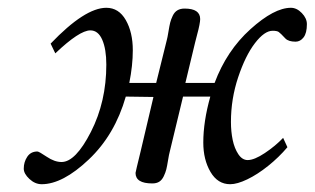

<svg xmlns="http://www.w3.org/2000/svg" viewBox="-20 -461 808 493"><path d="M408 -357Q410 -364 412.5 -379.5Q415 -395 417 -403Q419 -411 423.5 -420.5Q428 -430 435.5 -434.5Q443 -439 454 -439Q494 -439 494 -412Q494 -407 492 -396.5Q490 -386 486 -371.5Q482 -357 481 -352L456 -248H531Q562 -331 623 -386Q684 -441 727 -441Q742 -441 755 -427.5Q768 -414 768 -399Q768 -376 759.5 -365Q751 -354 739 -354Q721 -354 713 -362Q700 -376 695.5 -379Q691 -382 680 -382Q659 -382 634.5 -350Q610 -318 591.5 -262.5Q573 -207 573 -148Q573 -123 577.5 -101.5Q582 -80 592 -65Q602 -50 616 -50Q633 -50 660 -68Q687 -86 707 -107L718 -83Q696 -57 668.5 -35Q641 -13 615 -0.5Q589 12 571 12Q539 12 520.5 -19.5Q502 -51 502 -95Q502 -149 520 -213H450L416 -72Q414 -65 411.5 -49.5Q409 -34 407 -26Q405 -18 400.5 -8.5Q396 1 389 5.5Q382 10 371 10Q328 10 328 -17Q328 -19 341 -72L374 -212L303 -213Q275 -115 208 -51.5Q141 12 87 12Q70 12 55.5 -1.5Q41 -15 41 -28Q41 -45 50 -58.5Q59 -72 76 -72Q80 -72 100 -58.5Q120 -45 138 -45Q174 -45 213.5 -122.5Q253 -200 253 -295Q253 -335 242.5 -359Q232 -383 212 -383Q184 -383 122 -324L110 -349Q198 -441 253 -441Q285 -441 303 -409.5Q321 -378 321 -332Q321 -293 312 -248H381Z"/></svg>

Font: Linux Libertine O
Style: Italic
Weight: 400
Italic angle: -12°
Designer: Philipp H. Poll
Foundry: Philipp H. Poll
Version: Version 5.1.6